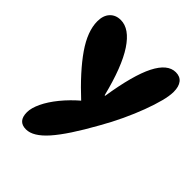

<svg xmlns="http://www.w3.org/2000/svg" viewBox="-227 -745 1071 1071"><g transform="rotate(45 309.0 -209.5)"><path d="M164 199Q100 199 100 127Q100 94 121 49.5Q142 5 181.5 -43.5Q221 -92 275 -138L274 -127Q148 -244 83.5 -337.5Q19 -431 19 -509Q19 -555 43 -581Q67 -607 107 -607Q176 -607 235.5 -517Q295 -427 340 -246H344Q374 -437 420 -527.5Q466 -618 530 -618Q564 -618 581.5 -595.5Q599 -573 599 -532Q599 -501 587 -454.5Q575 -408 553.5 -350.5Q532 -293 503 -231Q474 -169 439 -108Q350 52 285 125.5Q220 199 164 199Z"/></g></svg>

Font: DynaPuff Medium
Style: Regular
Weight: 500
Version: Version 2.000